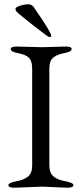

<svg xmlns="http://www.w3.org/2000/svg" viewBox="-20 -870 380 895"><path d="M219 -703Q219 -697 213 -697Q207 -697 195 -706Q152 -738 120 -763.5Q88 -789 65 -808Q52 -820 52 -828Q52 -834 62.5 -839Q73 -844 87.5 -847Q102 -850 112 -850Q128 -850 137 -837Q219 -719 219 -703ZM176 0 48 5Q19 5 19 -7Q19 -18 56 -25Q92 -31 111 -47.5Q130 -64 130 -98V-550Q130 -585 115.5 -600Q101 -615 66 -622Q30 -628 30 -642Q30 -653 59 -653L176 -650L285 -653Q314 -653 314 -642Q314 -628 278 -622Q242 -615 226 -599.5Q210 -584 210 -550V-98Q210 -64 229.5 -47.5Q249 -31 286 -25Q322 -18 322 -7Q322 5 293 5Z"/></svg>

Font: Benne
Style: Regular
Weight: 400
Designer: John-Daniel Harrington
Version: Version 1.001